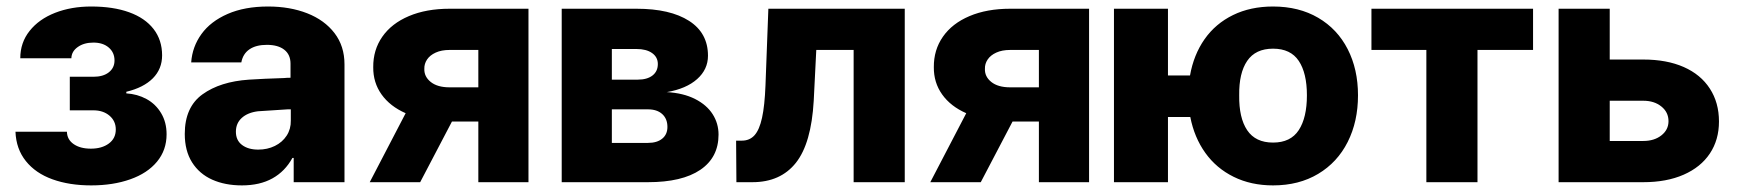

<svg xmlns="http://www.w3.org/2000/svg" viewBox="-20 -557 5310 587"><path d="M257.8 -102.5Q291.5 -102.5 312.7 -118.2Q334 -133.8 334 -161.1Q334 -187 314.7 -203.4Q295.4 -219.7 265.6 -219.7H193.4V-322.3H265.6Q295.4 -322.3 312.7 -335.9Q330.1 -349.6 330.1 -372.1Q330.1 -396.5 312.5 -411.6Q294.9 -426.8 265.6 -426.8Q236.8 -426.8 217.8 -413.3Q198.7 -399.9 198.2 -378.9H42Q42 -426.8 70.6 -462.6Q99.1 -498.5 148.4 -517.8Q197.8 -537.1 258.8 -537.1Q326.2 -537.1 374.8 -519.5Q423.3 -502 449.5 -468.3Q475.6 -434.6 475.6 -387.7Q475.6 -346.2 447.3 -317.6Q418.9 -289.1 366.2 -276.4V-271.5Q399.9 -269.5 428 -254.2Q456.1 -238.8 472.7 -210.9Q489.3 -183.1 489.3 -146.5Q489.3 -98.1 460 -62.7Q430.7 -27.3 378.2 -8.8Q325.7 9.8 258.8 9.8Q191.9 9.8 140.4 -8.8Q88.9 -27.3 59.1 -64.5Q29.3 -101.6 27.3 -154.3H184.6Q185.1 -130.4 205.1 -116.5Q225.1 -102.5 257.8 -102.5Z M741.2 -313.5Q785.2 -316.4 848.6 -318.4Q856.4 -319.3 868.2 -319.3V-362.3Q868.2 -390.1 849.1 -405Q830.1 -419.9 795.9 -419.9Q762.7 -419.9 742.7 -406.2Q722.7 -392.6 717.8 -366.2H564.5Q567.9 -414.1 595.9 -452.9Q624 -491.7 676 -514.4Q728 -537.1 799.8 -537.1Q866.2 -537.1 919.2 -516.4Q972.2 -495.6 1002.7 -455.8Q1033.2 -416 1033.2 -360.4V0H877.9V-74.2H874Q851.6 -33.2 813 -11.7Q774.4 9.8 719.7 9.8Q668 9.8 628.7 -7.8Q589.4 -25.4 567.1 -60.8Q544.9 -96.2 544.9 -147.5Q544.9 -229.5 599.1 -268.6Q653.3 -307.6 741.2 -313.5ZM769.5 -99.6Q797.4 -99.6 820.3 -110.8Q843.3 -122.1 856.4 -142.3Q869.6 -162.6 869.1 -188.5V-222.7H859.4L768.6 -216.8Q737.3 -212.9 719.2 -196.5Q701.2 -180.2 701.2 -154.3Q701.2 -127.9 720 -113.8Q738.8 -99.6 769.5 -99.6Z M1442.4 -185.5H1361.8L1264.6 0H1110.4L1220.2 -210.9Q1172.4 -231.9 1146.5 -268.3Q1120.6 -304.7 1121.1 -351.6Q1120.6 -404.3 1148.9 -444.8Q1177.2 -485.4 1230.2 -507.8Q1283.2 -530.3 1354.5 -530.3H1595.7V0H1442.4ZM1354.5 -290H1442.4V-404.3H1354.5Q1329.6 -404.3 1312 -396.2Q1294.4 -388.2 1285.6 -375Q1276.9 -361.8 1277.3 -346.7Q1276.4 -322.8 1296.9 -306.4Q1317.4 -290 1354.5 -290Z M1697.3 -530.3H1925.8Q2028.8 -530.3 2086.7 -493.2Q2144.5 -456.1 2144.5 -386.7Q2144.5 -344.7 2111.3 -315.2Q2078.1 -285.6 2018.6 -275.4Q2069.3 -272.5 2105 -254.4Q2140.6 -236.3 2158.7 -208Q2176.8 -179.7 2176.8 -145.5Q2176.8 -75.7 2121.1 -37.8Q2065.4 0 1960.9 0H1697.3ZM2020.5 -168.9Q2020.5 -193.8 2004.6 -208.3Q1988.8 -222.7 1960.9 -222.7H1850.6V-120.1H1960.9Q1988.8 -120.1 2004.6 -133.1Q2020.5 -146 2020.5 -168.9ZM1991.2 -361.3Q1991.2 -382.3 1973.6 -394.8Q1956.1 -407.2 1925.8 -407.2H1850.6V-313.5H1929.7Q1958.5 -313.5 1974.9 -326.2Q1991.2 -338.9 1991.2 -361.3Z M2230.5 -127H2248Q2272 -127 2286.9 -143.6Q2301.8 -160.2 2309.8 -197Q2317.9 -233.9 2320.3 -295.9L2329.1 -530.3H2746.1V0H2589.8V-404.3H2475.6L2467.8 -249Q2460.4 -118.7 2413.3 -59.3Q2366.2 0 2280.3 0H2231.4Z M3156.2 -185.5H3075.7L2978.5 0H2824.2L2934.1 -210.9Q2886.2 -231.9 2860.4 -268.3Q2834.5 -304.7 2835 -351.6Q2834.5 -404.3 2862.8 -444.8Q2891.1 -485.4 2944.1 -507.8Q2997.1 -530.3 3068.4 -530.3H3309.6V0H3156.2ZM3068.4 -290H3156.2V-404.3H3068.4Q3043.5 -404.3 3025.9 -396.2Q3008.3 -388.2 2999.5 -375Q2990.7 -361.8 2991.2 -346.7Q2990.2 -322.8 3010.7 -306.4Q3031.2 -290 3068.4 -290Z M3550.8 -326.2H3618.2Q3629.4 -389.6 3662.8 -437.3Q3696.3 -484.9 3749.8 -511Q3803.2 -537.1 3872.1 -537.1Q3951.2 -537.1 4010 -502.7Q4068.8 -468.3 4100.3 -406.7Q4131.8 -345.2 4131.8 -265.6Q4131.8 -185.5 4100.3 -123Q4068.8 -60.5 4010 -25.4Q3951.2 9.8 3872.1 9.8Q3804.7 9.8 3751.7 -16.4Q3698.7 -42.5 3665 -89.6Q3631.3 -136.7 3619.1 -199.2H3550.8V0H3385.7V-530.3H3550.8ZM3975.6 -265.6Q3975.6 -333.5 3950.7 -370.8Q3925.8 -408.2 3872.1 -408.2Q3818.4 -408.2 3793 -370.8Q3767.6 -333.5 3768.6 -265.6Q3767.6 -196.8 3793 -158.9Q3818.4 -121.1 3872.1 -121.1Q3925.8 -121.1 3950.7 -159.2Q3975.6 -197.3 3975.6 -265.6Z M4172.9 -530.3H4667V-404.3H4497.1V0H4340.8V-404.3H4172.9Z M5235.4 -185.5Q5235.4 -129.4 5207.5 -87.6Q5179.7 -45.9 5127.4 -22.9Q5075.2 0 5003.9 0H4745.1V-530.3H4901.4V-375H5003.9Q5075.7 -375 5127.7 -352.1Q5179.7 -329.1 5207.5 -286.1Q5235.4 -243.2 5235.4 -185.5ZM5003.9 -126Q5037.6 -126 5059.3 -143.1Q5081.1 -160.2 5081.1 -186.5Q5081.1 -213.9 5059.3 -231.4Q5037.6 -249 5003.9 -249H4901.4V-126Z"/></svg>

Font: Pretendard GOV ExtraBold
Style: Regular
Weight: 800
Designer: Base glyphs from Inter by Rasmus Andersson; Hangeul glyphs from Noto Sans CJK(Source Han Sans) by Jang Soo-young and Kan
Foundry: Kil Hyung-jin
Version: Version 1.309